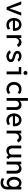

<svg xmlns="http://www.w3.org/2000/svg" viewBox="2872 -3664 1005 6790"><g transform="rotate(90 3375.0 -269.5)"><path d="M233.9 0 29.3 -519H138.7L235.4 -238.3L279.3 -113.8H283.2L327.1 -238.3L424.8 -519H533.2L328.6 0Z M862.3 7.8Q789.1 7.8 733.4 -25.9Q677.7 -59.6 646.5 -120.1Q615.2 -180.7 615.2 -260.3Q615.2 -339.4 645 -399.4Q674.8 -459.5 728 -493.2Q781.2 -526.9 851.1 -526.9Q916.5 -526.9 966.3 -496.8Q1016.1 -466.8 1044.2 -412.8Q1072.3 -358.9 1072.3 -287.6Q1072.3 -272 1070.6 -253.7Q1068.8 -235.4 1065.9 -222.7H692.9V-296.9H976.1Q976.1 -339.4 960 -371.3Q943.8 -403.3 915.3 -421.4Q886.7 -439.5 849.6 -439.5Q808.1 -439.5 776.1 -417Q744.1 -394.5 725.8 -354.5Q707.5 -314.5 707.5 -261.2Q707.5 -207.5 727.5 -166.7Q747.6 -126 782.7 -103.3Q817.9 -80.6 863.8 -80.6Q897.5 -80.6 932.4 -93.5Q967.3 -106.4 993.2 -128.4L1027.8 -44.4Q997.6 -22 952.1 -7.1Q906.7 7.8 862.3 7.8Z M1226.1 0V-519H1325.2V-439.5H1342.3L1310.5 -395Q1320.3 -433.1 1344.5 -462.9Q1368.7 -492.7 1402.3 -509.8Q1436 -526.9 1475.1 -526.9Q1515.6 -526.9 1548.8 -512.5Q1582 -498 1606.4 -470.5Q1630.9 -442.9 1645 -403.3L1553.7 -366.2Q1539.6 -398.9 1512.5 -417Q1485.4 -435.1 1446.3 -435.1Q1414.6 -435.1 1387.2 -417.2Q1359.9 -399.4 1342.8 -367.7Q1325.7 -335.9 1325.7 -294.9V0Z M1972.7 7.8Q1921.4 7.8 1878.2 -9.3Q1835 -26.4 1804.7 -54.4Q1774.4 -82.5 1760.7 -114.7L1849.1 -151.4Q1862.3 -124.5 1895.5 -102.1Q1928.7 -79.6 1976.1 -79.6Q2003.4 -79.6 2027.8 -87.9Q2052.2 -96.2 2067.1 -110.8Q2082 -125.5 2082 -146Q2082 -170.4 2060.1 -185.3Q2038.1 -200.2 2003.7 -210.7Q1969.2 -221.2 1930.7 -232.7Q1892.1 -244.1 1857.4 -261.5Q1822.8 -278.8 1800.8 -307.1Q1778.8 -335.4 1778.8 -379.9Q1778.8 -427.7 1805.7 -460.7Q1832.5 -493.7 1875.7 -510.3Q1918.9 -526.9 1968.3 -526.9Q2034.7 -526.9 2086.4 -497.6Q2138.2 -468.3 2162.1 -421.4L2074.7 -384.8Q2062.5 -405.8 2035.6 -422.6Q2008.8 -439.5 1966.3 -439.5Q1929.7 -439.5 1901.6 -424.6Q1873.5 -409.7 1873.5 -380.4Q1873.5 -355 1895.5 -339.8Q1917.5 -324.7 1951.9 -314.5Q1986.3 -304.2 2024.9 -293.5Q2063.5 -282.7 2098.1 -266.4Q2132.8 -250 2154.8 -223.1Q2176.8 -196.3 2176.8 -152.8Q2176.8 -104.5 2148.7 -68.4Q2120.6 -32.2 2074 -12.2Q2027.3 7.8 1972.7 7.8Z M2508.8 0V-519H2608.4V0ZM2350.1 -430.7V-519H2608.4V-430.7ZM2560.1 -597.2Q2530.3 -597.2 2510 -617.4Q2489.7 -637.7 2489.7 -667.5Q2489.7 -697.3 2510 -717.5Q2530.3 -737.8 2560.1 -737.8Q2589.8 -737.8 2610.1 -717.5Q2630.4 -697.3 2630.4 -667.5Q2630.4 -637.7 2610.1 -617.4Q2589.8 -597.2 2560.1 -597.2Z M3137.2 5.9Q3060.5 5.9 3002.2 -28.1Q2943.8 -62 2911.1 -122.6Q2878.4 -183.1 2878.4 -262.2Q2878.4 -340.8 2910.6 -400.6Q2942.9 -460.4 3000.5 -494.1Q3058.1 -527.8 3133.3 -527.8Q3175.8 -527.8 3222.4 -512.5Q3269 -497.1 3301.8 -470.7L3263.7 -387.7Q3243.2 -409.2 3207.8 -423.6Q3172.4 -438 3137.2 -438Q3089.8 -438 3054.2 -415.8Q3018.6 -393.6 2998.3 -353.8Q2978 -314 2978 -261.7Q2978 -209 2998.3 -169.2Q3018.6 -129.4 3054.9 -106.7Q3091.3 -84 3139.2 -84Q3177.2 -84 3212.2 -99.1Q3247.1 -114.3 3265.6 -134.8L3303.2 -50.8Q3272.5 -25.9 3226.8 -10Q3181.2 5.9 3137.2 5.9Z M3446.3 0V-752H3545.9V-462.4H3566.9L3527.3 -420.4Q3537.6 -454.6 3562.5 -478.3Q3587.4 -502 3622.1 -514.4Q3656.7 -526.9 3695.8 -526.9Q3754.4 -526.9 3792.7 -498.5Q3831.1 -470.2 3849.9 -426Q3868.7 -381.8 3868.7 -335V0H3769V-313.5Q3769 -375.5 3739.3 -406.7Q3709.5 -438 3662.6 -438Q3630.9 -438 3604.2 -424.1Q3577.6 -410.2 3561.8 -382.3Q3545.9 -354.5 3545.9 -313.5V0Z M4237.3 7.8Q4164.1 7.8 4108.4 -25.9Q4052.7 -59.6 4021.5 -120.1Q3990.2 -180.7 3990.2 -260.3Q3990.2 -339.4 4020 -399.4Q4049.8 -459.5 4103 -493.2Q4156.2 -526.9 4226.1 -526.9Q4291.5 -526.9 4341.3 -496.8Q4391.1 -466.8 4419.2 -412.8Q4447.3 -358.9 4447.3 -287.6Q4447.3 -272 4445.6 -253.7Q4443.8 -235.4 4440.9 -222.7H4067.9V-296.9H4351.1Q4351.1 -339.4 4335 -371.3Q4318.8 -403.3 4290.3 -421.4Q4261.7 -439.5 4224.6 -439.5Q4183.1 -439.5 4151.1 -417Q4119.1 -394.5 4100.8 -354.5Q4082.5 -314.5 4082.5 -261.2Q4082.5 -207.5 4102.5 -166.7Q4122.6 -126 4157.7 -103.3Q4192.9 -80.6 4238.8 -80.6Q4272.5 -80.6 4307.4 -93.5Q4342.3 -106.4 4368.2 -128.4L4402.8 -44.4Q4372.6 -22 4327.1 -7.1Q4281.7 7.8 4237.3 7.8Z M4601.1 0V-519H4700.2V-439.5H4717.3L4685.5 -395Q4695.3 -433.1 4719.5 -462.9Q4743.7 -492.7 4777.3 -509.8Q4811 -526.9 4850.1 -526.9Q4890.6 -526.9 4923.8 -512.5Q4957 -498 4981.4 -470.5Q5005.9 -442.9 5020 -403.3L4928.7 -366.2Q4914.6 -398.9 4887.5 -417Q4860.4 -435.1 4821.3 -435.1Q4789.6 -435.1 4762.2 -417.2Q4734.9 -399.4 4717.8 -367.7Q4700.7 -335.9 4700.7 -294.9V0Z M5311.5 7.8Q5256.3 7.8 5215.6 -16.1Q5174.8 -40 5152.3 -83Q5129.9 -126 5129.9 -184.1V-519H5229.5V-190.9Q5229.5 -142.1 5257.8 -112.5Q5286.1 -83 5333.5 -82Q5367.2 -81.5 5392.3 -95.2Q5417.5 -108.9 5431.6 -133.3Q5445.8 -157.7 5445.8 -190.9V-519H5545.4V-146.5Q5545.4 -127 5560.5 -108.9Q5575.7 -90.8 5601.6 -80.1L5565.4 7.8Q5522 -9.3 5492.2 -35.9Q5462.4 -62.5 5461.9 -87.9L5494.6 -66.4H5437.5L5486.8 -99.1Q5460 -48.8 5412.1 -20.5Q5364.3 7.8 5311.5 7.8Z M5696.3 0V-519H5793.9V-454.6H5814L5778.3 -414.6Q5793 -463.4 5838.9 -495.1Q5884.8 -526.9 5947.8 -526.9Q6026.9 -526.9 6072.8 -474.6Q6118.7 -422.4 6118.7 -334.5V0H6019V-315.9Q6019 -371.1 5990.2 -404.5Q5961.4 -438 5911.1 -438Q5877.4 -438 5851.6 -422.9Q5825.7 -407.7 5810.8 -380.4Q5795.9 -353 5795.9 -315.9V0Z M6450.2 212.9Q6398.9 212.9 6351.6 197.8Q6304.2 182.6 6276.4 163.6L6311 78.6Q6333.5 97.2 6369.4 111.1Q6405.3 125 6439.9 125Q6470.7 125 6504.2 111.1Q6537.6 97.2 6560.8 66.7Q6584 36.1 6584 -14.2V-78.6H6569.8L6587.9 -125.5V-407.2L6562 -457H6583.5V-519H6679.7V-19Q6679.7 41.5 6661.1 85.2Q6642.6 128.9 6610.4 157.2Q6578.1 185.5 6536.6 199.2Q6495.1 212.9 6450.2 212.9ZM6441.4 -1Q6401.4 -1 6364.3 -18.8Q6327.1 -36.6 6297.4 -70.8Q6267.6 -105 6250.5 -154.1Q6233.4 -203.1 6233.4 -265.1Q6233.4 -349.1 6263.7 -407.5Q6293.9 -465.8 6342.5 -496.3Q6391.1 -526.9 6445.8 -526.9Q6502.9 -526.9 6547.6 -493.9Q6592.3 -460.9 6617.7 -402.6Q6643.1 -344.2 6643.1 -268.6Q6643.1 -191.9 6616.7 -131.3Q6590.3 -70.8 6544.4 -35.9Q6498.5 -1 6441.4 -1ZM6460.9 -89.4Q6497.1 -89.4 6525.6 -112.1Q6554.2 -134.8 6570.6 -175Q6586.9 -215.3 6586.9 -268.1Q6586.9 -319.8 6570.6 -358.2Q6554.2 -396.5 6525.9 -417.5Q6497.6 -438.5 6461.9 -438.5Q6424.3 -438.5 6395.5 -417Q6366.7 -395.5 6350.1 -356.4Q6333.5 -317.4 6333.5 -266.1Q6333.5 -214.8 6350.1 -175Q6366.7 -135.3 6395.3 -112.3Q6423.8 -89.4 6460.9 -89.4Z"/></g></svg>

Font: Reddit Mono Medium
Style: Regular
Weight: 500
Monospace: yes
Designer: Stephen Hutchings
Foundry: Reddit
Version: Version 1.014